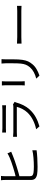

<svg xmlns="http://www.w3.org/2000/svg" viewBox="1538 -2329 830 3946"><g transform="rotate(-90 1953.0 -356.0)"><path d="M305.1 -672.4V-155.6Q305.1 -119.8 320.3 -105.2Q335.4 -90.6 373.5 -82.9Q396.1 -79.3 431.7 -77.1Q467.3 -75 503.3 -75Q589.2 -75 684.8 -83.2Q780.3 -91.4 837.3 -106.4V-19Q775.6 -9.9 679.5 -4.4Q583.4 1.1 499.6 1.1Q399 1.1 343.5 -8.2Q284.9 -19 256.2 -48.4Q227.4 -77.8 227.4 -134.9V-672.4Q227.4 -691.2 225.9 -713.9Q224.4 -736.6 221.4 -750.6H310.4Q307.7 -734.5 306.4 -713.7Q305.1 -692.9 305.1 -672.4ZM688.7 -573.6Q738.4 -595.5 773.9 -617.8L807.7 -541L778.8 -528.9Q749.4 -516 715.9 -503.1Q630 -468.4 500 -427.9Q370 -387.3 270.3 -363L269.9 -442.3Q361.2 -462.2 483.7 -500.3Q606.2 -538.5 688.7 -573.6Z M1289.4 -721.7H1674.2Q1729.1 -721.7 1762 -726.3V-647.2Q1728.6 -649.9 1672.9 -649.9H1289.4Q1247.8 -649.9 1202.6 -647.2V-726.3Q1238.2 -721.7 1289.4 -721.7ZM1820.2 -441.7Q1799 -362.8 1763.9 -291.7Q1728.8 -220.7 1677.7 -164.1Q1605.6 -85.3 1518.6 -37Q1431.6 11.2 1328.5 39.6L1269.5 -28.3Q1372.8 -49.3 1461.9 -95.4Q1551 -141.5 1613.4 -207.5Q1655.8 -252.3 1685.7 -310.2Q1715.6 -368.2 1729.9 -425.4H1209.8Q1163.1 -425.4 1115.1 -421.8V-502.1Q1175.3 -496.5 1209.8 -496.5H1725.3Q1762.7 -496.5 1778.7 -503.9L1833.1 -470.2Q1823 -450.1 1820.2 -441.7Z M2706.5 -656V-499.3Q2706.5 -383.2 2696 -311.9Q2685.5 -240.6 2664.2 -194.5Q2642.9 -148.4 2604.7 -103.4Q2562.3 -52.2 2501.5 -17.9Q2440.7 16.5 2372.8 39.7L2310.4 -25.9Q2383.1 -44.7 2441.9 -76Q2500.7 -107.4 2543.7 -156.6Q2578.4 -196.9 2595.8 -240.7Q2613.2 -284.5 2619.2 -343.9Q2625.2 -403.3 2625.2 -502.7V-656Q2625.2 -695.4 2620.2 -740.1H2709.8Q2706.5 -699.2 2706.5 -656ZM2253.2 -662.7V-336.8Q2253.2 -293.7 2256.5 -262.5H2169.4L2171.4 -280.4Q2173.7 -319.3 2173.7 -337.2V-662.7Q2173.7 -702.1 2169.8 -732.5H2256.5Q2253.2 -700.8 2253.2 -662.7Z M3164.9 -416.7H3700.6Q3746.3 -416.7 3788.5 -420.4L3805.4 -421.8V-328.6L3778.6 -330Q3736.8 -332.6 3701.2 -332.6H3164.9Q3082.8 -332.6 3029.5 -328.6V-421.8Q3092.9 -416.7 3164.9 -416.7Z"/></g></svg>

Font: Min Sans VF VF
Style: Regular
Weight: 400
Designer: Jinseong-Kim, NotoSansCJK, Nunito
Foundry: Jinseong-Kim
Version: Version 1.420;Glyphs 3.1.2 (3151)